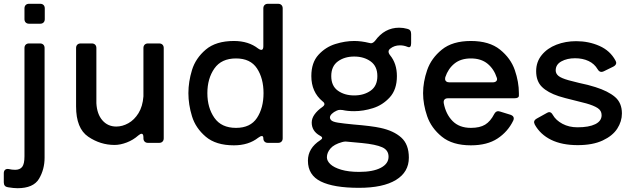

<svg xmlns="http://www.w3.org/2000/svg" viewBox="-40 -753 3330 1012"><path d="M172 -628H113Q102 -628 95.5 -634.5Q89 -641 89 -652V-709Q89 -720 95.5 -726.5Q102 -733 113 -733H172Q183 -733 189.5 -726.5Q196 -720 196 -709V-652Q196 -641 189.5 -634.5Q183 -628 172 -628ZM-20 208V160Q-20 148 -13 142Q-6 136 6 138Q23 142 40 142Q65 142 77 126.5Q89 111 89 71V-500Q89 -511 95.5 -517.5Q102 -524 113 -524H171Q182 -524 188.5 -517.5Q195 -511 195 -500V78Q195 140 165.5 189.5Q136 239 52 239Q32 239 2 234Q-20 231 -20 208Z M716 -500Q716 -511 722.5 -517.5Q729 -524 740 -524H799Q810 -524 816.5 -517.5Q823 -511 823 -500V-24Q823 -13 816.5 -6.5Q810 0 799 0H740Q729 0 722.5 -6.5Q716 -13 716 -24V-29Q716 -48 706 -48Q700 -48 689 -39Q662 -15 628 -2Q594 11 564 11Q489 11 425 -32.5Q361 -76 361 -192V-500Q361 -511 367.5 -517.5Q374 -524 385 -524H444Q455 -524 461.5 -517.5Q468 -511 468 -500V-209Q471 -152 499.5 -119Q528 -86 573 -86Q605 -86 636.5 -103.5Q668 -121 690 -156.5Q712 -192 716 -245Z M1337 -490Q1348 -490 1348 -509V-709Q1348 -720 1354.5 -726.5Q1361 -733 1372 -733H1426Q1437 -733 1443.5 -726.5Q1450 -720 1450 -709V-24Q1450 -13 1443.5 -6.5Q1437 0 1426 0H1372Q1361 0 1354.5 -6.5Q1348 -13 1348 -24Q1348 -36 1340 -36Q1333 -36 1321 -27Q1270 13 1193 13Q1098 13 1044.5 -32.5Q991 -78 972 -140Q953 -202 953 -262Q953 -322 972 -384Q991 -446 1044.5 -491.5Q1098 -537 1193 -537Q1270 -537 1321 -497Q1331 -490 1337 -490ZM1349 -262Q1349 -340 1314.5 -392.5Q1280 -445 1204 -445Q1127 -445 1090 -392Q1053 -339 1053 -262Q1053 -185 1090 -132Q1127 -79 1204 -79Q1280 -79 1314.5 -131.5Q1349 -184 1349 -262Z M2016 -496Q2008 -489 2008 -481Q2008 -472 2016 -462Q2052 -418 2052 -352Q2052 -281 2014.5 -240Q1977 -199 1926 -183Q1875 -167 1827 -167Q1792 -167 1766 -173Q1761 -174 1753 -174Q1743 -174 1735 -170Q1719 -163 1709 -153Q1699 -143 1699 -134Q1699 -126 1705 -120Q1713 -111 1741.5 -106.5Q1770 -102 1822 -97Q1920 -89 1965 -79Q2035 -64 2075 -28Q2115 8 2115 78Q2115 154 2047 195.5Q1979 237 1852 237Q1719 237 1651 203.5Q1583 170 1583 94Q1583 28 1648 -14Q1658 -20 1658 -26Q1658 -32 1646 -38Q1603 -62 1603 -107Q1603 -129 1618 -150Q1633 -171 1659 -189Q1670 -197 1670 -204Q1670 -212 1660 -219Q1601 -268 1601 -352Q1601 -423 1638.5 -464Q1676 -505 1727.5 -521Q1779 -537 1827 -537Q1864 -537 1905 -527Q1913 -525 1915 -525Q1926 -525 1937 -538Q1987 -607 2064 -607Q2086 -607 2107 -601Q2127 -597 2127 -574V-525Q2127 -498 2108 -506Q2089 -514 2068 -514Q2038 -514 2016 -496ZM1949 -352Q1949 -404 1913.5 -429.5Q1878 -455 1827 -455Q1776 -455 1741 -429.5Q1706 -404 1706 -352Q1706 -300 1741 -275Q1776 -250 1827 -250Q1878 -250 1913.5 -275Q1949 -300 1949 -352ZM1793 -6 1782 -7Q1773 -7 1763 -4Q1720 8 1701.5 30Q1683 52 1683 76Q1683 95 1701.5 112.5Q1720 130 1758.5 141.5Q1797 153 1853 153Q1926 153 1967 131.5Q2008 110 2008 73Q2008 38 1974 23Q1940 8 1869 1Q1812 -5 1793 -6Z M2671 -235H2321Q2309 -235 2303 -228.5Q2297 -222 2299 -209Q2310 -151 2345.5 -115Q2381 -79 2442 -79Q2489 -79 2517 -96Q2545 -113 2565 -152Q2573 -167 2586 -167Q2588 -167 2596 -165L2651 -148Q2668 -142 2668 -129Q2668 -123 2665 -117Q2637 -59 2582.5 -23Q2528 13 2442 13Q2345 13 2289 -32.5Q2233 -78 2211.5 -140.5Q2190 -203 2190 -262Q2190 -321 2211.5 -383.5Q2233 -446 2289 -491.5Q2345 -537 2442 -537Q2539 -537 2595.5 -491.5Q2652 -446 2673.5 -383.5Q2695 -321 2695 -262V-249Q2695 -235 2671 -235ZM2307 -346Q2306 -343 2306 -337Q2306 -329 2312 -324Q2318 -319 2328 -319H2557Q2570 -319 2576 -325.5Q2582 -332 2579 -342Q2564 -389 2530 -417Q2496 -445 2442 -445Q2389 -445 2355.5 -418Q2322 -391 2307 -346Z M2779 -96Q2775 -106 2775 -109Q2775 -120 2789 -128L2843 -158Q2850 -162 2855 -162Q2866 -162 2874 -147Q2890 -119 2924.5 -100.5Q2959 -82 3004 -82Q3064 -82 3097.5 -98.5Q3131 -115 3131 -146Q3131 -170 3110 -183.5Q3089 -197 3050 -208Q3029 -214 2987 -224Q2933 -237 2905 -246Q2847 -265 2816.5 -295Q2786 -325 2786 -378Q2786 -427 2815.5 -463Q2845 -499 2893 -517.5Q2941 -536 2997 -536Q3063 -536 3119.5 -511Q3176 -486 3204 -434Q3208 -426 3208 -422Q3208 -410 3193 -402L3142 -377Q3135 -374 3130 -374Q3118 -374 3110 -388Q3093 -417 3062 -431.5Q3031 -446 2991 -446Q2949 -446 2919 -429.5Q2889 -413 2889 -382Q2889 -365 2903.5 -353Q2918 -341 2957 -330L3012 -316Q3061 -306 3098 -294Q3165 -273 3201.5 -242Q3238 -211 3238 -155Q3238 -113 3213.5 -75Q3189 -37 3136.5 -12.5Q3084 12 3005 12Q2922 12 2865 -16Q2808 -44 2779 -96Z"/></svg>

Font: Shippori Gothic B2 Bold
Style: Regular
Weight: 700
Designer: FONTDASU
Foundry: FONTDASU / Google Inc. / but / Adobe
Version: Version 1.130